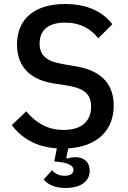

<svg xmlns="http://www.w3.org/2000/svg" viewBox="-20 -730 640 959"><path d="M308 209C371 209 428 184 428 123C428 77 397 55 357 55C344 55 329 58 315 62L311 58L321 11C467 2 548 -80 548 -203C548 -302 494 -374 368 -397L294 -410C208 -424 178 -456 178 -513C178 -581 223 -617 305 -617C382 -617 433 -586 471 -539L541 -609C493 -672 415 -710 305 -710C157 -710 65 -639 65 -508C65 -415 112 -336 244 -314L320 -302C404 -288 435 -257 435 -197C435 -123 386 -81 298 -81C223 -81 164 -111 111 -174L39 -105C87 -41 159 4 264 11L251 76L276 79C334 86 347 103 347 119C347 139 328 148 303 148C273 148 252 135 240 120L198 167C214 186 247 209 308 209Z"/></svg>

Font: IBM Plex Mono Medm
Style: Regular
Weight: 500
Monospace: yes
Designer: Mike Abbink, Paul van der Laan, Pieter van Rosmalen
Foundry: Bold Monday
Version: Version 2.004